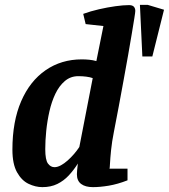

<svg xmlns="http://www.w3.org/2000/svg" viewBox="-20 -759 694 789"><path d="M565 -527 555 -739H587L654 -719L606 -527ZM154 10Q126 10 97.5 -3.5Q69 -17 50 -51Q31 -85 31 -144Q31 -260 67 -343Q103 -426 167.5 -470.5Q232 -515 316 -515Q332 -515 347 -513.5Q362 -512 376 -508L405 -652L332 -660L322 -702Q352 -713 387 -721Q422 -729 454.5 -733.5Q487 -738 510 -738Q524 -738 530 -731.5Q536 -725 536 -714Q536 -709 532 -684Q528 -659 521.5 -620Q515 -581 506.5 -532.5Q498 -484 488 -430Q478 -376 468 -321.5Q458 -267 448 -217Q440 -177 436.5 -142.5Q433 -108 432 -87Q431 -66 430 -66H504V-18Q463 -2 427 4Q391 10 362 10Q331 10 313.5 -3Q296 -16 296 -43Q296 -50 297 -60Q298 -70 299 -78.5Q300 -87 300 -87Q283 -60 262.5 -38Q242 -16 215.5 -3Q189 10 154 10ZM204 -72Q216 -72 230 -79.5Q244 -87 258 -99.5Q272 -112 284.5 -126.5Q297 -141 306 -155L361 -438Q350 -442 334.5 -444Q319 -446 302 -446Q270 -446 246.5 -426Q223 -406 207.5 -373.5Q192 -341 183 -301Q174 -261 170 -221Q166 -181 166 -146Q166 -102 177 -87Q188 -72 204 -72Z"/></svg>

Font: Manuale
Style: Bold Italic
Weight: 700
Italic angle: -11°
Version: Version 1.002